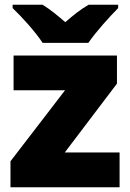

<svg xmlns="http://www.w3.org/2000/svg" viewBox="-20 -786 547 806"><path d="M159 -606H351C382 -652 442 -718 476 -752V-766H352C317 -746 289 -723 254 -693C219 -723 194 -744 159 -766H33V-752C71 -716 129 -652 159 -606ZM482 0V-146H252L471 -435V-553H37V-407H253L24 -109V0Z"/></svg>

Font: Noto Sans Thai Looped Black
Style: Regular
Weight: 900
Designer: Sasikarn Vongin, Ben Mitchell
Foundry: The Fontpad Ltd
Version: Version 1.001